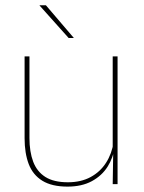

<svg xmlns="http://www.w3.org/2000/svg" viewBox="-20 -700 548 730"><path d="M92 -485.5V-175.5Q92 -123 106.2 -85.2Q120.5 -47.5 152.5 -27.2Q184.5 -7 238 -7Q288 -7 324.5 -26.8Q361 -46.5 383.2 -81.2Q405.5 -116 412 -160.5L421 -141.5H415.5Q411 -101 389.2 -66.5Q367.5 -32 329.2 -11.2Q291 9.5 237 9.5Q177 9.5 141 -12.8Q105 -35 89.2 -76.2Q73.5 -117.5 73.5 -174.5V-485.5ZM427 -485.5V0H408.5L410.5 -127H408.5V-485.5ZM154.5 -680 260.5 -556V-555.5H241L130.5 -679V-680Z"/></svg>

Font: Anek Telugu Thin
Style: Regular
Weight: 250
Version: Version 1.003